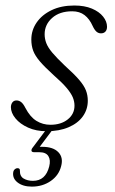

<svg xmlns="http://www.w3.org/2000/svg" viewBox="-20 -480 428 714"><path d="M157 -5H181L123.5 71.5L111.5 66.5Q117.5 66 123.8 66Q130 66 137.5 66Q177.5 66 196.8 85.8Q216 105.5 207.5 137.5Q199 172 168.8 193Q138.5 214 98.5 214Q65 214 45 198.2Q25 182.5 29.5 158.5Q31 152.5 35.5 149Q40 145.5 44 145.5Q49 145 51.8 147.5Q54.5 150 54 154.5Q53.5 175.5 68 184Q82.5 192.5 102.5 192.5Q149.5 192.5 163 139Q169 115.5 160 100.8Q151 86 126 86H107.5Q97.5 86 97 80.2Q96.5 74.5 102.5 67.5ZM167.5 -16Q207 -16 232 -36Q257 -56 257 -87Q257 -102.5 250.8 -117.8Q244.5 -133 228 -152.8Q211.5 -172.5 179.5 -200.5Q146.5 -230.5 128.5 -251.5Q110.5 -272.5 103.5 -291.2Q96.5 -310 96.5 -333Q96.5 -367.5 116.2 -396.2Q136 -425 171.8 -442.2Q207.5 -459.5 256.5 -459.5Q294.5 -459.5 321.8 -448Q349 -436.5 363.5 -418.2Q378 -400 378 -380.5Q378 -369 372 -362.5Q366 -356 355.5 -356Q346 -356 338.8 -362.2Q331.5 -368.5 324.5 -383.5Q313 -409.5 294.5 -423.8Q276 -438 248.5 -438Q201.5 -438 173.8 -413.2Q146 -388.5 146 -352.5Q146 -336 152 -320Q158 -304 174.2 -284.5Q190.5 -265 221 -236Q255.5 -205 274 -183.5Q292.5 -162 299.5 -144Q306.5 -126 306.5 -105.5Q306.5 -73 288 -47.2Q269.5 -21.5 235 -6.8Q200.5 8 153 8Q114.5 8 84.5 -5.5Q54.5 -19 37.5 -39.8Q20.5 -60.5 20.5 -82Q21 -93 26.5 -99.8Q32 -106.5 41.5 -106.5Q50.5 -106.5 58.5 -100.5Q66.5 -94.5 74.5 -78.5Q92 -45 115.5 -30.5Q139 -16 167.5 -16Z"/></svg>

Font: Fraunces ExtraLight
Style: Italic
Weight: 250
Italic angle: -16°
Version: Version 1.000;[b76b70a41]